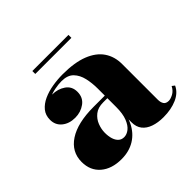

<svg xmlns="http://www.w3.org/2000/svg" viewBox="-148 -736 902 902"><g transform="rotate(-45 303.0 -285.0)"><path d="M457 10Q420.5 10 392.5 0.2Q364.5 -9.5 349 -29.2Q333.5 -49 333.5 -79.5V-304.5Q333.5 -340.5 326 -373.5Q318.5 -406.5 298 -427.8Q277.5 -449 237.5 -449Q217 -449 192.5 -444.2Q168 -439.5 146 -429Q124 -418.5 109.8 -401.2Q95.5 -384 95.5 -358.5H72Q72 -392.5 98.8 -414Q125.5 -435.5 162 -435.5Q199.5 -435.5 227.5 -416.2Q255.5 -397 255.5 -360.5Q255.5 -322.5 227.2 -302Q199 -281.5 162 -281.5Q122.5 -281.5 96.8 -302.5Q71 -323.5 71 -358.5Q71 -389 88 -409.8Q105 -430.5 133.2 -443.5Q161.5 -456.5 195.5 -462.2Q229.5 -468 264 -468Q343.5 -468 394.8 -447.8Q446 -427.5 471 -390.8Q496 -354 496 -304.5V-67Q496 -50 503.2 -38.5Q510.5 -27 529 -27Q541 -27 558.8 -36.2Q576.5 -45.5 587.5 -67L600.5 -57Q585.5 -24 547 -7Q508.5 10 457 10ZM178.5 10Q113.5 10 74.8 -23.2Q36 -56.5 36 -113.5Q36 -180.5 94.2 -218.8Q152.5 -257 259 -257H380V-240H306Q271 -240 250 -223.2Q229 -206.5 219.5 -181.8Q210 -157 210 -133.5Q210 -110 215.5 -92.5Q221 -75 232 -64.8Q243 -54.5 260 -54.5Q278 -54.5 294.8 -67.8Q311.5 -81 322.5 -109Q333.5 -137 333.5 -181H346.5Q346.5 -122.5 325.5 -79.5Q304.5 -36.5 266.8 -13.2Q229 10 178.5 10ZM174.5 -560V-579.5H414.5V-560Z"/></g></svg>

Font: Bodoni Moda 11pt ExtraBold
Style: Regular
Weight: 800
Designer: Owen Earl
Foundry: indestructible type
Version: Version 2.004